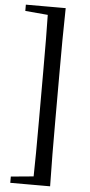

<svg xmlns="http://www.w3.org/2000/svg" viewBox="-63 -826 486 1037"><g transform="rotate(5 180.0 -307.0)"><path d="M250 -790Q248 -704 247.5 -616Q247 -528 247 -440V-175Q247 -87 247.5 0.5Q248 88 250 176H156Q158 90 158.5 2Q159 -86 159 -174V-440Q159 -527 158.5 -615Q158 -703 156 -790ZM204 -790V-743H183L34 -756V-790ZM204 128V176H34V142L183 128Z"/></g></svg>

Font: Noto Serif TC ExtraLight SemiBold
Style: Regular
Weight: 600
Version: Version 2.003-H1;hotconv 1.1.1;makeotfexe 2.6.0